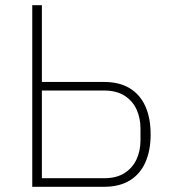

<svg xmlns="http://www.w3.org/2000/svg" viewBox="-20 -718 655 738"><path d="M104 0V-698H141V-403H380Q439 -403 479 -378.5Q519 -354 539 -309Q559 -264 559 -201Q559 -140 539 -94.5Q519 -49 479 -24.5Q439 0 380 0ZM141 -33H380Q428 -33 459 -53Q490 -73 505 -106Q520 -139 520 -179V-224Q520 -264 505 -297Q490 -330 459 -350Q428 -370 380 -370H141Z"/></svg>

Font: IBM Plex Sans ExtraLight
Style: Regular
Weight: 250
Designer: Mike Abbink, Paul van der Laan, Pieter van Rosmalen
Foundry: Bold Monday
Version: Version 3.201